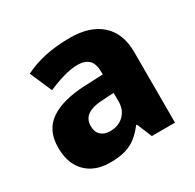

<svg xmlns="http://www.w3.org/2000/svg" viewBox="-129 -701 867 853"><g transform="rotate(-30 304.5 -275.0)"><path d="M327 -560Q429 -560 486 -509Q543 -458 543 -361V0H424L392 -77H388Q366 -48 341.5 -28.5Q317 -9 284.5 0.5Q252 10 205 10Q156 10 118.5 -9.5Q81 -29 59.5 -67Q38 -105 38 -164Q38 -252 100 -294.5Q162 -337 279 -342L372 -346V-358Q372 -402 352 -420.5Q332 -439 296 -439Q263 -439 223 -427.5Q183 -416 142 -398L93 -511Q140 -535 198 -547.5Q256 -560 327 -560ZM322 -248Q264 -246 237.5 -227.5Q211 -209 211 -174Q211 -143 228.5 -127Q246 -111 275 -111Q319 -111 346 -137.5Q373 -164 373 -206V-251Z"/></g></svg>

Font: Noto Sans Hebrew Thin ExtraBold
Style: Regular
Weight: 800
Version: Version 3.001